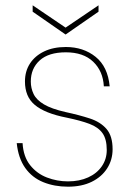

<svg xmlns="http://www.w3.org/2000/svg" viewBox="-20 -691 496 723"><path d="M236 12Q185 12 143 -5Q101 -22 75 -58.5Q49 -95 43 -152H65Q68 -101 93.5 -69Q119 -37 157 -22.5Q195 -8 236 -8Q279 -8 312 -23Q345 -38 363.5 -65Q382 -92 382 -126Q382 -167 366 -189.5Q350 -212 317 -224.5Q284 -237 231 -248Q190 -256 160 -268Q130 -280 111 -296Q92 -312 83 -334Q74 -356 74 -384Q74 -423 93 -452Q112 -481 146.5 -497.5Q181 -514 228 -514Q294 -514 340 -477Q386 -440 393 -366H371Q368 -423 331 -458.5Q294 -494 228 -494Q163 -494 129.5 -463.5Q96 -433 96 -384Q96 -359 106.5 -337Q117 -315 145.5 -298Q174 -281 227 -269Q278 -258 318 -245Q358 -232 381 -205.5Q404 -179 404 -129Q404 -89 383.5 -57Q363 -25 325.5 -6.5Q288 12 236 12ZM227 -561 103 -647V-671L227 -587L351 -671V-647Z"/></svg>

Font: DM Sans 16pt Thin
Style: Regular
Weight: 250
Version: Version 4.004;gftools[0.9.30]